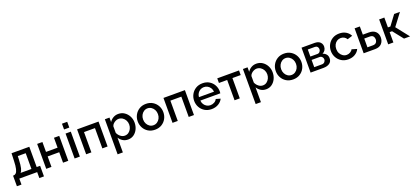

<svg xmlns="http://www.w3.org/2000/svg" viewBox="64 -2152 8203 3787"><g transform="rotate(-20 4166.0 -258.5)"><path d="M16 125V-97H28Q56 -97 78.5 -119Q101 -141 115.5 -199Q130 -257 133 -365L139 -523H512V-97H584V125H487V0H112V125ZM173 -97H402V-428H236L233 -355Q228 -240 213.5 -180Q199 -120 173 -97Z M677 0V-523H787V-315H1030V-523H1140V0H1030V-220H787V0Z M1273 -609V-730H1383V-609ZM1273 0V-523H1383V0Z M1515 0V-523H1965V0H1855V-426H1625V0Z M2395 10Q2332 10 2284 -20Q2236 -50 2208 -98V213H2098V-523H2195V-429Q2225 -476 2273 -504Q2321 -532 2380 -532Q2452 -532 2507.5 -494.5Q2563 -457 2595 -395.5Q2627 -334 2627 -262Q2627 -186 2597 -124.5Q2567 -63 2515 -26.5Q2463 10 2395 10ZM2359 -84Q2406 -84 2440.5 -109.5Q2475 -135 2494.5 -175.5Q2514 -216 2514 -262Q2514 -310 2492.5 -350Q2471 -390 2434.5 -414Q2398 -438 2351 -438Q2323 -438 2292.5 -424Q2262 -410 2239 -387Q2216 -364 2208 -335V-198Q2228 -150 2269.5 -117Q2311 -84 2359 -84Z M2961 10Q2879 10 2818.5 -27.5Q2758 -65 2725 -126.5Q2692 -188 2692 -261Q2692 -334 2725.5 -395.5Q2759 -457 2819.5 -494.5Q2880 -532 2961 -532Q3042 -532 3102.5 -494.5Q3163 -457 3196.5 -395.5Q3230 -334 3230 -261Q3230 -188 3197 -126.5Q3164 -65 3103.5 -27.5Q3043 10 2961 10ZM2805 -260Q2805 -210 2826 -170Q2847 -130 2882 -107Q2917 -84 2961 -84Q3004 -84 3039.5 -107.5Q3075 -131 3096 -171Q3117 -211 3117 -261Q3117 -311 3096 -351Q3075 -391 3039.5 -414.5Q3004 -438 2961 -438Q2918 -438 2882.5 -414.5Q2847 -391 2826 -350.5Q2805 -310 2805 -260Z M3328 0V-523H3778V0H3668V-426H3438V0Z M4148 10Q4067 10 4006 -27Q3945 -64 3911 -125.5Q3877 -187 3877 -260Q3877 -334 3911 -396Q3945 -458 4006 -495Q4067 -532 4149 -532Q4231 -532 4291 -494.5Q4351 -457 4383.5 -396Q4416 -335 4416 -265Q4416 -240 4413 -225H3994Q3997 -179 4019.5 -144.5Q4042 -110 4076.5 -90.5Q4111 -71 4152 -71Q4196 -71 4235 -93Q4274 -115 4289 -151L4383 -124Q4356 -65 4293.5 -27.5Q4231 10 4148 10ZM3991 -298H4307Q4303 -343 4281 -377.5Q4259 -412 4224.5 -431.5Q4190 -451 4148 -451Q4107 -451 4072.5 -431.5Q4038 -412 4016 -377.5Q3994 -343 3991 -298Z M4630 0V-426H4457V-523H4914V-426H4740V0Z M5293 10Q5230 10 5182 -20Q5134 -50 5106 -98V213H4996V-523H5093V-429Q5123 -476 5171 -504Q5219 -532 5278 -532Q5350 -532 5405.5 -494.5Q5461 -457 5493 -395.5Q5525 -334 5525 -262Q5525 -186 5495 -124.5Q5465 -63 5413 -26.5Q5361 10 5293 10ZM5257 -84Q5304 -84 5338.5 -109.5Q5373 -135 5392.5 -175.5Q5412 -216 5412 -262Q5412 -310 5390.5 -350Q5369 -390 5332.5 -414Q5296 -438 5249 -438Q5221 -438 5190.5 -424Q5160 -410 5137 -387Q5114 -364 5106 -335V-198Q5126 -150 5167.5 -117Q5209 -84 5257 -84Z M5859 10Q5777 10 5716.5 -27.5Q5656 -65 5623 -126.5Q5590 -188 5590 -261Q5590 -334 5623.5 -395.5Q5657 -457 5717.5 -494.5Q5778 -532 5859 -532Q5940 -532 6000.5 -494.5Q6061 -457 6094.5 -395.5Q6128 -334 6128 -261Q6128 -188 6095 -126.5Q6062 -65 6001.5 -27.5Q5941 10 5859 10ZM5703 -260Q5703 -210 5724 -170Q5745 -130 5780 -107Q5815 -84 5859 -84Q5902 -84 5937.5 -107.5Q5973 -131 5994 -171Q6015 -211 6015 -261Q6015 -311 5994 -351Q5973 -391 5937.5 -414.5Q5902 -438 5859 -438Q5816 -438 5780.5 -414.5Q5745 -391 5724 -350.5Q5703 -310 5703 -260Z M6226 0V-523H6506Q6556 -523 6588.5 -504.5Q6621 -486 6637 -457Q6653 -428 6653 -395Q6653 -352 6632.5 -319Q6612 -286 6574 -269Q6619 -256 6647.5 -223Q6676 -190 6676 -140Q6676 -71 6627 -35.5Q6578 0 6497 0ZM6330 -299H6478Q6509 -299 6529 -322Q6549 -345 6549 -376Q6549 -405 6530 -426Q6511 -447 6480 -447H6330ZM6330 -76H6494Q6526 -76 6548 -98.5Q6570 -121 6570 -152Q6570 -184 6549 -206Q6528 -228 6496 -228H6330Z M7018 10Q6937 10 6876 -27.5Q6815 -65 6781 -127Q6747 -189 6747 -262Q6747 -335 6780.5 -396.5Q6814 -458 6874.5 -495Q6935 -532 7018 -532Q7099 -532 7157.5 -496.5Q7216 -461 7245 -402L7138 -368Q7120 -401 7087.5 -419.5Q7055 -438 7016 -438Q6972 -438 6936.5 -415.5Q6901 -393 6880.5 -353Q6860 -313 6860 -262Q6860 -211 6881.5 -171Q6903 -131 6938.5 -107.5Q6974 -84 7017 -84Q7057 -84 7093 -105Q7129 -126 7141 -156L7249 -124Q7223 -65 7162 -27.5Q7101 10 7018 10Z M7340 0V-523H7450V-351H7575Q7668 -351 7716.5 -304Q7765 -257 7765 -180Q7765 -102 7718.5 -51Q7672 0 7582 0ZM7450 -85H7565Q7614 -85 7636 -112.5Q7658 -140 7658 -178Q7658 -215 7637 -242Q7616 -269 7564 -269H7450Z M7855 0V-523H7964V-316H8016L8170 -523H8292L8101 -270L8314 0H8187L8015 -217H7964V0Z"/></g></svg>

Font: Raleway SemiBold
Style: Regular
Weight: 600
Designer: Matt McInerney, Pablo Impallari, Rodrigo Fuenzalida
Foundry: Matt McInerney, Pablo Impallari, Rodrigo Fuenzalida
Version: Version 4.026